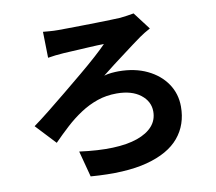

<svg xmlns="http://www.w3.org/2000/svg" viewBox="-88 -879 1177 1045"><g transform="rotate(-10 500.0 -356.0)"><path d="M212 -762Q225 -761 247.5 -759Q270 -757 297 -757Q313 -757 346 -757.5Q379 -758 421 -758.5Q463 -759 505.5 -760Q548 -761 583.5 -762Q619 -763 639 -764Q657 -766 678.5 -769Q700 -772 715 -775L788 -679Q773 -671 756.5 -661Q740 -651 729 -643Q709 -629 683 -609.5Q657 -590 626.5 -567Q596 -544 563.5 -519.5Q531 -495 499 -469Q518 -475 540.5 -477Q563 -479 579 -479Q669 -479 737 -446.5Q805 -414 843 -358Q881 -302 881 -231Q881 -131 822.5 -61Q764 9 643 41Q522 73 331 58L293 -86Q397 -72 477.5 -75Q558 -78 613.5 -97.5Q669 -117 698.5 -150.5Q728 -184 728 -231Q728 -287 679.5 -324.5Q631 -362 548 -362Q491 -362 441.5 -345Q392 -328 347 -298.5Q302 -269 261 -231.5Q220 -194 181 -154L78 -264Q118 -293 167.5 -332.5Q217 -372 270 -415.5Q323 -459 373.5 -501Q424 -543 464 -579Q504 -615 527 -639Q511 -639 488.5 -638Q466 -637 439 -635.5Q412 -634 386 -632.5Q360 -631 338 -630Q316 -629 302 -628Q282 -627 257 -624Q232 -621 215 -618Z"/></g></svg>

Font: Noto Sans KR ExtraBold
Style: Regular
Weight: 800
Designer: Ryoko NISHIZUKA  (kana, bopomofo & ideographs); Paul D. Hunt (Latin, Greek & Cyrillic); Sandoll Communications , Soo-you
Foundry: Adobe
Version: Version 2.004-H2;hotconv 1.0.118;makeotfexe 2.5.65603